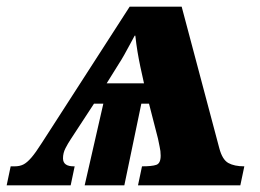

<svg xmlns="http://www.w3.org/2000/svg" viewBox="-85 -556 780 576"><path d="M-65 0 -53 -57H-41Q-26 -57 -15 -62.5Q-4 -68 9 -83Q22 -98 41 -128L304 -536H460L573 -111Q582 -77 600 -67Q618 -57 648 -57L636 0H329L341 -57Q371 -57 384 -61.5Q397 -66 397 -89Q397 -103 394 -115.5Q391 -128 389 -140L362 -245H339L288 0H169L225 -245H197L127 -138Q119 -126 111.5 -111.5Q104 -97 104 -81Q104 -56 139 -57L127 0ZM235 -306H347L336 -356Q331 -380 327.5 -401Q324 -422 321 -449H319Q314 -440 305.5 -424Q297 -408 288 -392Q279 -376 273 -367Z"/></svg>

Font: Noto Serif ExtraBold
Style: Italic
Weight: 800
Italic angle: -12°
Designer: Monotype Design Team
Foundry: Monotype Imaging Inc.
Version: Version 2.013